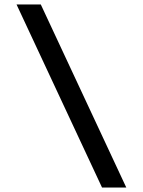

<svg xmlns="http://www.w3.org/2000/svg" viewBox="-20 -749 642 862"><path d="M54.2 -729H163.1L546.9 92.8H438Z"/></svg>

Font: Hack
Style: Bold
Weight: 700
Monospace: yes
Designer: Christopher Simpkins
Foundry: Christopher Simpkins
Version: Version 2.017